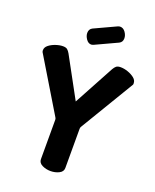

<svg xmlns="http://www.w3.org/2000/svg" viewBox="-172 -1057 934 1154"><g transform="rotate(20 295.0 -479.5)"><path d="M295 0Q266 0 241.5 -12Q217 -24 217 -48V-299Q217 -307 213 -313L6 -656Q5 -659 4.5 -662Q4 -665 4 -667Q4 -686 21.5 -700Q39 -714 64 -722.5Q89 -731 110 -731Q129 -731 138 -723.5Q147 -716 155 -702L295 -445L434 -702Q442 -716 451 -723.5Q460 -731 479 -731Q501 -731 525.5 -722.5Q550 -714 567.5 -700Q585 -686 585 -667Q585 -665 585 -662Q585 -659 583 -656L377 -313Q373 -307 373 -299V-48Q373 -24 348.5 -12Q324 0 295 0ZM265 -798Q246 -798 232.5 -817.5Q219 -837 219 -856Q219 -881 239 -891L379 -956Q387 -959 393 -959Q413 -959 426.5 -940Q440 -921 440 -901Q440 -877 420 -867L280 -802Q276 -801 272.5 -799.5Q269 -798 265 -798Z"/></g></svg>

Font: Dosis ExtraLight ExtraBold
Style: Regular
Weight: 800
Version: Version 3.001; ttfautohint (v1.8.2)